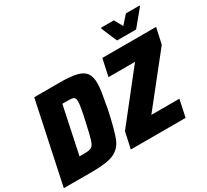

<svg xmlns="http://www.w3.org/2000/svg" viewBox="-169 -1148 1520 1412"><g transform="rotate(-30 590.5 -442.5)"><path d="M146 -688H364Q456 -688 506.5 -675Q557 -662 578.5 -631.5Q600 -601 600 -546Q600 -512 593 -468.5Q586 -425 570 -338Q536 -180 511 -117.5Q486 -55 429 -27.5Q372 0 245 0H0ZM383 -343Q398 -411 404 -446.5Q410 -482 410 -502Q410 -521 403 -530Q396 -539 382 -541Q368 -543 338 -543H301L217 -145H253Q300 -145 318 -155Q336 -165 348 -201Q360 -237 383 -343ZM569 0 599 -138 918 -543H693L724 -688H1181L1151 -553L827 -145H1065L1034 0ZM882 -745 826 -877 828 -885H936L975 -814L1038 -885H1155L1153 -877L1044 -745Z"/></g></svg>

Font: Saira Semi Condensed ExtraBold
Style: Italic
Weight: 800
Width: 4
Italic angle: -12°
Designer: Hector Gatti with collaboration of the Omnibus-Type team
Foundry: Omnibus-Type
Version: Version 1.001; ttfautohint (v1.8)